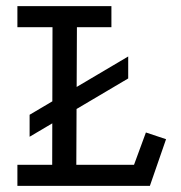

<svg xmlns="http://www.w3.org/2000/svg" viewBox="-20 -609 592 629"><path d="M77 -233 400 -424V-352L77 -161ZM37 -589H345V-520H232L230 -69H419L458 -175L524 -153L471 0H37V-69H151L152 -520H37Z"/></svg>

Font: Podkova VF Beta
Style: Regular
Weight: 400
Designer: Ilya Yudin
Foundry: Cyreal (www.cyreal.org)
Version: Version 2.100